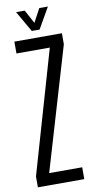

<svg xmlns="http://www.w3.org/2000/svg" viewBox="-104 -999 515 1041"><g transform="rotate(-10 153.5 -478.0)"><path d="M16.3 0V-59.4L211.5 -734.8H27.9V-800H289.6V-739.6L90 -65.2H271.8V0ZM130.9 -840.6 64.8 -955.8H112.3L152.6 -881.4L192.6 -955.8H240L173.9 -840.6Z"/></g></svg>

Font: Big Shoulders Thin
Style: Regular
Weight: 100
Designer: Patric King
Foundry: XO Type Co
Version: Version 2.002